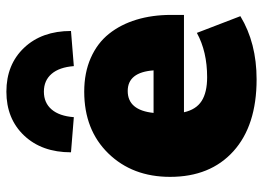

<svg xmlns="http://www.w3.org/2000/svg" viewBox="-130 -673 815 595"><g transform="rotate(-90 277.5 -375.5)"><path d="M211.9 -554.2 103 -563Q103 -653.3 155 -708.3Q207 -763.2 291 -763.2Q375 -763.2 427 -708.3Q479 -653.3 479 -563L370.1 -554.2Q366.7 -599.1 346.2 -623Q325.7 -647 291 -647Q256.3 -647 235.8 -623Q215.3 -599.1 211.9 -554.2ZM329.1 12.2Q186 12.2 106.4 -59.6Q26.9 -131.3 26.9 -255.9Q26.9 -372.6 99.6 -447.3Q172.4 -522 291 -522Q349.6 -522 395.5 -501.7Q441.4 -481.4 470.2 -445.3Q499 -409.2 513.9 -360.4Q528.8 -311.5 528.8 -252.9V-212.9H227.1Q235.4 -175.3 262 -158.2Q288.6 -141.1 335.9 -141.1Q415 -141.1 473.1 -172.9L524.9 -38.1Q441.9 12.2 329.1 12.2ZM293 -387.2Q233.4 -387.2 225.1 -307.1H356.9Q351.1 -387.2 293 -387.2Z"/></g></svg>

Font: Mulish ExtraBlack
Style: Regular
Weight: 1000
Designer: Vernon Adams
Foundry: Vernon Adams
Version: Version 3.603; ttfautohint (v1.8.3)